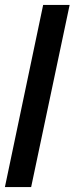

<svg xmlns="http://www.w3.org/2000/svg" viewBox="-30 -763 304 783"><path d="M-10 0 146 -743H254L97 0Z"/></svg>

Font: Saira ExtraCondensed
Style: Bold Italic
Weight: 700
Width: 2
Italic angle: -12°
Designer: Hector Gatti with collaboration of the Omnibus-Type team
Foundry: Omnibus-Type
Version: Version 1.101